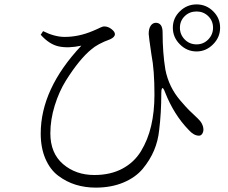

<svg xmlns="http://www.w3.org/2000/svg" viewBox="-20 -817 1040 877"><path d="M877.9 -582Q834 -582 801.8 -614.3Q769.5 -646.5 769.5 -690.4Q769.5 -734.4 801.8 -765.6Q834 -796.9 877.9 -796.9Q921.9 -796.9 953.6 -765.6Q985.4 -734.4 985.4 -690.4Q985.4 -646.5 953.1 -614.3Q920.9 -582 877.9 -582ZM877.9 -764.6Q845.7 -764.6 823.7 -743.2Q801.8 -721.7 801.8 -690.4Q801.8 -659.2 823.7 -636.7Q845.7 -614.3 877.9 -614.3Q909.2 -614.3 931.2 -636.7Q953.1 -659.2 953.1 -690.4Q953.1 -721.7 931.2 -743.2Q909.2 -764.6 877.9 -764.6ZM351.6 -608.4Q292 -595.7 248.5 -605Q205.1 -614.3 166 -658.2L176.8 -674.8Q229.5 -648.4 275.4 -648.4Q339.8 -648.4 404.3 -675.8Q415 -679.7 424.8 -684.6Q434.6 -689.5 439 -691.4Q443.4 -693.4 447.8 -694.8Q452.1 -696.3 456.1 -696.3Q473.6 -696.3 489.3 -684.1Q504.9 -671.9 504.9 -661.1Q504.9 -647.5 483.4 -637.7Q424.8 -616.2 396.5 -590.8Q371.1 -570.3 341.8 -534.7Q312.5 -499 281.2 -449.2Q250 -399.4 230 -335Q210 -270.5 210 -208Q210 -117.2 268.1 -67.4Q326.2 -17.6 411.1 -17.6Q484.4 -17.6 538.6 -46.4Q592.8 -75.2 624 -126.5Q655.3 -177.7 670.4 -242.2Q685.5 -306.6 685.5 -384.8Q685.5 -498 671.9 -566.4Q659.2 -652.3 659.2 -662.1Q659.2 -686.5 668.5 -699.7Q677.7 -712.9 692.4 -712.9Q722.7 -711.9 722.7 -668.9Q722.7 -576.2 735.4 -499Q743.2 -459 760.3 -423.8Q777.3 -388.7 803.7 -357.9Q830.1 -327.1 843.3 -314Q856.4 -300.8 882.8 -276.4Q908.2 -252.9 909.2 -225.6Q909.2 -214.8 903.8 -206.1Q898.4 -197.3 888.7 -197.3Q865.2 -197.3 841.8 -223.6Q774.4 -293 734.4 -394.5Q729.5 -408.2 725.6 -412.6Q721.7 -417 719.2 -411.6Q716.8 -406.2 716.8 -391.6Q716.8 -300.8 707 -222.7Q702.1 -173.8 683.6 -129.9Q665 -85.9 632.3 -46.4Q599.6 -6.8 543.9 16.6Q488.3 40 417 40Q369.1 40 326.2 26.9Q283.2 13.7 246.1 -14.2Q209 -42 187.5 -91.8Q166 -141.6 166 -207Q166 -411.1 351.6 -608.4Z"/></svg>

Font: GenYoMin TW TTF Light
Style: Regular
Weight: 300
Version: Version 1.300